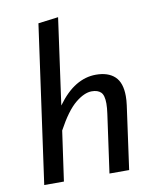

<svg xmlns="http://www.w3.org/2000/svg" viewBox="-84 -817 738 884"><g transform="rotate(-10 285.0 -375.0)"><path d="M51 0 154 -738 248 -750 192 -347Q234 -405 279 -432Q324 -459 373 -459Q430 -459 461 -430Q492 -401 492 -338Q492 -318 489 -296L448 0H356L394 -272Q396 -286 397 -298Q398 -310 398 -320Q398 -359 383.5 -373Q369 -387 341 -387Q306 -387 264 -352.5Q222 -318 176 -233L143 0Z"/></g></svg>

Font: Yekcdsyqcyvpieeyorgstswgcgt
Style: Regular
Weight: 400
Italic angle: -8°
Designer: Carrois Corporate & Edenspiekermann
Foundry: Carrois Corporate GbR & Edenspiekermann AG
Version: Version 2.001